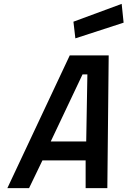

<svg xmlns="http://www.w3.org/2000/svg" viewBox="-20 -971 658 991"><path d="M359 -859 608 -951 618 -854 369 -773ZM340 -685H541L534 0H422V-143H199L130 0H18ZM425 -241 431 -587H406L242 -241Z"/></svg>

Font: Cairo SemiBold
Style: Italic
Weight: 600
Italic angle: -13°
Designer: Mohamed Gaber, Accademia di Belle Arti di Urbino and others
Foundry: Kief Type Foundry, Accademia di Belle Arti di Urbino and others
Version: Version 3.011